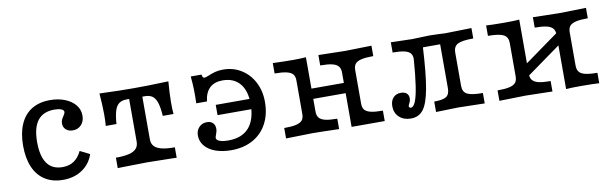

<svg xmlns="http://www.w3.org/2000/svg" viewBox="-37 -728 3310 1040"><g transform="rotate(-10 1618.5 -208.0)"><path d="M64.5 -208.1Q64.5 -277.4 86.3 -326.6Q108.1 -375.8 149.6 -401.2Q191.1 -426.6 250 -426.6Q296 -426.6 332.3 -412.1Q368.5 -397.6 389.1 -372.2Q409.7 -346.8 409.7 -313.7Q409.7 -282.3 391.5 -262.9Q373.4 -243.5 345.2 -243.5Q321.8 -243.5 307.3 -256.5Q292.7 -269.4 292.7 -290.3Q292.7 -301.6 296.8 -310.5Q300.8 -319.4 308.1 -329.8Q311.3 -334.7 314.1 -340.3Q316.9 -346 316.9 -350Q316.9 -360.5 302.8 -366.1Q288.7 -371.8 264.5 -371.8Q203.2 -371.8 173 -332.7Q142.7 -293.5 142.7 -214.5Q142.7 -136.3 171 -96.8Q199.2 -57.3 255.6 -57.3Q291.9 -57.3 317.7 -74.2Q343.5 -91.1 361.3 -127.4L414.5 -100.8Q396.8 -48.4 352.4 -18.5Q308.1 11.3 246.8 11.3Q189.5 11.3 148.4 -14.5Q107.3 -40.3 85.9 -89.5Q64.5 -138.7 64.5 -208.1Z M674.2 -123.4V-358.1H660.5Q634.7 -358.1 619 -346.8Q603.2 -335.5 594.8 -309.3Q586.3 -283.1 583.1 -236.3H524.2Q526.6 -259.7 526.6 -301.6Q526.6 -325 525 -355.2Q523.4 -385.5 521 -415.3L551.6 -414.5Q630.6 -411.3 710.5 -411.3Q790.3 -411.3 869.4 -414.5L900 -415.3Q897.6 -385.5 896 -355.2Q894.4 -325 894.4 -301.6Q894.4 -259.7 896.8 -236.3H837.9Q834.7 -283.1 826.2 -309.3Q817.7 -335.5 802 -346.8Q786.3 -358.1 760.5 -358.1H746.8V-123.4Q746.8 -100 759.7 -85.5Q772.6 -71 800.4 -64.1Q828.2 -57.3 872.6 -57.3V0L845.2 -0.8Q736.3 -3.2 710.5 -3.2Q684.7 -3.2 575.8 -0.8L548.4 0V-57.3Q592.7 -57.3 620.6 -64.1Q648.4 -71 661.3 -85.5Q674.2 -100 674.2 -123.4Z M1006.5 -98.4Q1006.5 -125.8 1023.4 -143.5Q1040.3 -161.3 1066.9 -161.3Q1087.9 -161.3 1099.6 -149.6Q1111.3 -137.9 1111.3 -116.9Q1111.3 -109.7 1108.9 -101.2Q1106.5 -92.7 1104 -85.5Q1102.4 -80.6 1100.8 -76.6Q1099.2 -72.6 1099.2 -69.4Q1099.2 -57.3 1116.5 -50.4Q1133.9 -43.5 1165.3 -43.5Q1240.3 -43.5 1279 -87.9Q1317.7 -132.3 1317.7 -217.7Q1317.7 -290.3 1284.3 -329.8Q1250.8 -369.4 1189.5 -369.4Q1144.4 -369.4 1118.5 -344.8Q1092.7 -320.2 1087.1 -271.8H1028.2Q1029.8 -316.9 1028.6 -350.8Q1027.4 -384.7 1025 -407.3Q1025 -413.7 1024.2 -420.2H1083.1Q1084.7 -409.7 1087.9 -405.2Q1091.1 -400.8 1096.8 -400.8Q1100 -400.8 1106 -402.8Q1112.1 -404.8 1118.5 -407.3Q1138.7 -416.1 1158.1 -421.4Q1177.4 -426.6 1203.2 -426.6Q1258.1 -426.6 1302 -399.2Q1346 -371.8 1371 -323.8Q1396 -275.8 1396 -215.3Q1396 -146.8 1368.5 -95.6Q1341.1 -44.4 1290.3 -16.5Q1239.5 11.3 1171.8 11.3Q1122.6 11.3 1085.1 -2.4Q1047.6 -16.1 1027 -41.1Q1006.5 -66.1 1006.5 -98.4ZM1333.9 -188.7H1130.6V-245.2H1333.9Z M1725 -357.3V-414.5Q1834.7 -411.3 1871.8 -411.3Q1904 -411.3 2016.9 -414.5V-357.3Q1975 -357.3 1951.2 -351.6Q1927.4 -346 1917.3 -333.9Q1907.3 -321.8 1907.3 -299.2V0H1834.7V-299.2Q1834.7 -321 1824.2 -333.5Q1813.7 -346 1790.3 -351.6Q1766.9 -357.3 1725 -357.3ZM1583.9 -115.3V-299.2Q1583.9 -321.8 1573.8 -333.9Q1563.7 -346 1539.9 -351.6Q1516.1 -357.3 1474.2 -357.3V-414.5Q1539.5 -412.1 1587.1 -412.1Q1622.6 -412.1 1656.5 -414.5V-115.3Q1656.5 -93.5 1666.9 -81Q1677.4 -68.5 1700.8 -62.9Q1724.2 -57.3 1766.1 -57.3V0Q1656.5 -3.2 1619.4 -3.2Q1587.1 -3.2 1474.2 0V-57.3Q1516.1 -57.3 1539.9 -62.9Q1563.7 -68.5 1573.8 -80.6Q1583.9 -92.7 1583.9 -115.3ZM1629.8 -241.9H1861.3V-185.5H1629.8ZM2016.9 -57.3V0H1871.8L1907.3 -115.3Q1907.3 -92.7 1917.3 -80.6Q1927.4 -68.5 1951.2 -62.9Q1975 -57.3 2016.9 -57.3Z M2071 -71Q2071 -100.8 2086.7 -118.1Q2102.4 -135.5 2129 -135.5Q2149.2 -135.5 2160.5 -125.8Q2171.8 -116.1 2171.8 -98.4Q2171.8 -88.7 2169 -81.5Q2166.1 -74.2 2163.7 -69.4Q2162.1 -66.1 2160.5 -62.9Q2158.9 -59.7 2158.9 -56.5Q2158.9 -51.6 2161.7 -49.2Q2164.5 -46.8 2169.4 -46.8Q2183.9 -46.8 2195.2 -74.2Q2206.5 -101.6 2214.9 -157.7Q2223.4 -213.7 2229.8 -299.2Q2231.5 -321 2221.8 -333.9Q2212.1 -346.8 2188.3 -352.4Q2164.5 -358.1 2123.4 -358.1V-414.5L2149.2 -413.7Q2224.2 -411.3 2241.1 -411.3Q2254.8 -411.3 2287.1 -412.9Q2321 -414.5 2337.9 -414.5Q2357.3 -414.5 2387.9 -412.9Q2412.1 -411.3 2421.8 -411.3Q2454 -411.3 2566.9 -414.5V-357.3Q2504.8 -357.3 2481 -344.8Q2457.3 -332.3 2457.3 -299.2V-115.3Q2457.3 -82.3 2481 -69.8Q2504.8 -57.3 2566.9 -57.3V0Q2454 -3.2 2421.8 -3.2Q2392.7 -3.2 2299.2 0V-57.3Q2347.6 -57.3 2366.1 -69.8Q2384.7 -82.3 2384.7 -115.3V-362.1L2390.3 -357.3H2281.5L2290.3 -362.9Q2282.3 -212.9 2267.7 -133.1Q2253.2 -53.2 2228.2 -21Q2203.2 11.3 2159.7 11.3Q2120.2 11.3 2095.6 -11.7Q2071 -34.7 2071 -71Z M2904.8 -357.3V-414.5Q3014.5 -411.3 3051.6 -411.3Q3083.9 -411.3 3196.8 -414.5V-357.3Q3154.8 -357.3 3131 -351.6Q3107.3 -346 3097.2 -333.9Q3087.1 -321.8 3087.1 -299.2V-115.3Q3087.1 -83.1 3111.3 -70.2Q3135.5 -57.3 3196.8 -57.3V0Q3178.2 -0.8 3158.9 -1.6L3094.4 -2.4Q3043.5 -2.4 3014.5 0V-299.2Q3014.5 -321 3004 -333.5Q2993.5 -346 2970.2 -351.6Q2946.8 -357.3 2904.8 -357.3ZM2757.3 -115.3V-299.2Q2757.3 -331.5 2733.1 -344.4Q2708.9 -357.3 2647.6 -357.3V-414.5Q2666.9 -413.7 2685.5 -412.9L2750 -412.1Q2800.8 -412.1 2829.8 -414.5V-115.3Q2829.8 -93.5 2840.3 -81Q2850.8 -68.5 2874.2 -62.9Q2897.6 -57.3 2939.5 -57.3V0Q2829.8 -3.2 2792.7 -3.2Q2760.5 -3.2 2647.6 0V-57.3Q2689.5 -57.3 2713.3 -62.9Q2737.1 -68.5 2747.2 -80.6Q2757.3 -92.7 2757.3 -115.3ZM2781.5 -139.5 3031.5 -319.4 3062.9 -275 2812.9 -95.2Z"/></g></svg>

Font: Playfair Micro SmCond SmLight
Style: Regular
Weight: 360
Width: 4
Designer: Claus Eggers Sørensen
Foundry: Claus Eggers Sørensen
Version: Version 2.100;Glyphs 3.2 (3219)